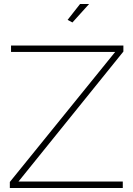

<svg xmlns="http://www.w3.org/2000/svg" viewBox="-20 -937 665 957"><path d="M341 -825 317 -838 379 -917H424ZM29 -30 554 -678H35V-710H595V-680L72 -32H592V0H29Z"/></svg>

Font: Raleway-v4020 ExtraLight
Style: Regular
Weight: 275
Designer: Matt McInerney, Pablo Impallari, Rodrigo Fuenzalida
Foundry: Matt McInerney, Pablo Impallari, Rodrigo Fuenzalida
Version: Version 4.020;PS 004.020;hotconv 1.0.88;makeotf.lib2.5.64775